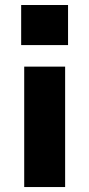

<svg xmlns="http://www.w3.org/2000/svg" viewBox="-20 -568 357 770"><path d="M252.9 -547.9V-387.2H64.9V-547.9ZM241.2 -300.8V182.1H77.1V-300.8Z"/></svg>

Font: Sora
Style: Bold
Weight: 700
Designer: Jonathan Barnbrook, Julián Moncada
Foundry: Barnbrook Fonts
Version: Version 2.000